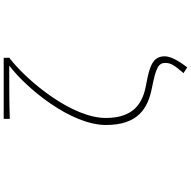

<svg xmlns="http://www.w3.org/2000/svg" viewBox="-17 -817 1034 1040"><g transform="rotate(-90 500.0 -297.0)"><path d="M655 200C696 147 715 107 715 78C715 14 662 -4 564 -22C465 -39 381 -86 381 -241C381 -421 573 -658 703 -761H707V-794H376V-761C450 -764 591 -764 665 -764C544 -673 343 -432 343 -240C343 -68 431 -13 544 9C657 31 679 46 679 81C679 112 668 128 624 180Z"/></g></svg>

Font: Harano Aji Gothic ExtraLight
Style: Regular
Weight: 250
Foundry: Masamichi Hosoda
Version: HaranoAjiGothic-ExtraLight version 20230610;ttx 4.39.4